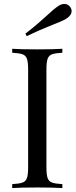

<svg xmlns="http://www.w3.org/2000/svg" viewBox="-20 -956 384 976"><path d="M297 -688Q261 -686 244.5 -680Q228 -674 222 -657Q216 -640 216 -602V-106Q216 -68 222 -51Q228 -34 244.5 -28Q261 -22 297 -20V0Q251 -3 170 -3Q84 -3 42 0V-20Q78 -22 94.5 -28Q111 -34 117 -51Q123 -68 123 -106V-602Q123 -640 117 -657Q111 -674 94.5 -680Q78 -686 42 -688V-708Q84 -705 170 -705Q250 -705 297 -708ZM307 -936Q326 -936 338 -919Q344 -910 344 -900Q344 -878 317 -861Q296 -848 245 -829Q170 -799 116 -772L109 -785Q150 -816 179.5 -842.5Q209 -869 216 -875Q253 -910 277 -926Q293 -936 307 -936Z"/></svg>

Font: Playfair Display SC
Style: Regular
Weight: 400
Designer: Claus Eggers Sørensen
Foundry: Claus Eggers Sørensen
Version: Version 1.200; ttfautohint (v1.6)